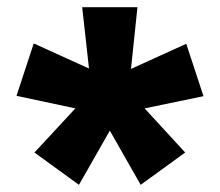

<svg xmlns="http://www.w3.org/2000/svg" viewBox="-20 -740 613 535"><path d="M200 -225 76 -315 190 -438 26 -473 74 -619 228 -549 209 -720H363L345 -548L499 -618L547 -472L383 -438L496 -315L372 -225L286 -376Z"/></svg>

Font: REM ExtraBold
Style: Regular
Weight: 800
Designer: Octavio Pardo
Foundry: Ashler Design
Version: Version 1.005;gftools[0.9.28]